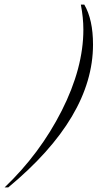

<svg xmlns="http://www.w3.org/2000/svg" viewBox="-116 -764 430 836"><path d="M-80 52H-96Q58 -95 152.5 -281.5Q247 -468 247 -635Q247 -687 236 -744H251Q289 -679 289 -570Q289 -254 -80 52Z"/></svg>

Font: Dynalight
Style: Regular
Weight: 400
Designer: Astigmatic (AOETI)
Foundry: Astigmatic (AOETI)
Version: Version 1.000